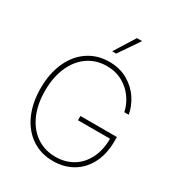

<svg xmlns="http://www.w3.org/2000/svg" viewBox="-217 -1074 1131 1221"><g transform="rotate(30 349.0 -463.0)"><path d="M353.5 -685.5Q275.9 -685.5 216.1 -644.5Q156.2 -603.5 123 -528.1Q89.8 -452.6 89.8 -353.5Q89.8 -254.9 122.8 -179.7Q155.8 -104.5 216.3 -63Q276.9 -21.5 356.4 -21.5Q427.2 -21.5 482.4 -54.4Q537.6 -87.4 568.8 -149.2Q600.1 -210.9 600.6 -294.9H365.2V-326.2H632.8V-294.9Q632.8 -201.7 597.4 -132.6Q562 -63.5 499.3 -26.9Q436.5 9.8 356.4 9.8Q267.1 9.8 199.5 -35.6Q131.8 -81.1 94.7 -163.3Q57.6 -245.6 57.6 -353.5Q57.6 -461.4 94.7 -543.9Q131.8 -626.5 199 -671.6Q266.1 -716.8 353.5 -716.8Q430.7 -716.8 489.5 -682.9Q548.3 -648.9 583 -595.9Q617.7 -543 627 -486.3H594.7Q584.5 -536.6 553 -582.3Q521.5 -627.9 470.5 -656.7Q419.4 -685.5 353.5 -685.5ZM428.7 -934.6H466.8L363.3 -783.2H334Z"/></g></svg>

Font: Pretendard GOV Thin
Style: Regular
Weight: 100
Designer: Base glyphs from Inter by Rasmus Andersson; Hangeul glyphs from Noto Sans CJK(Source Han Sans) by Jang Soo-young and Kan
Foundry: Kil Hyung-jin
Version: Version 1.309